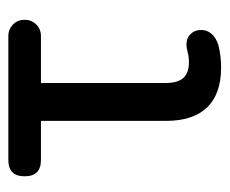

<svg xmlns="http://www.w3.org/2000/svg" viewBox="-65 -474 550 460"><g transform="rotate(-90 210.0 -244.0)"><path d="M150.4 -121.1V-420.9H56.6Q17.6 -420.9 17.6 -460Q17.6 -499 56.6 -499H353.5Q370.1 -499 381.3 -487.8Q392.6 -476.6 392.6 -460Q392.6 -443.4 381.3 -432.1Q370.1 -420.9 353.5 -420.9H241.2V-122.1Q241.2 -92.8 253.4 -79.6Q265.6 -66.4 290 -66.4Q304.7 -66.4 314.5 -69.3Q325.2 -72.3 334 -72.3Q348.6 -72.3 358.4 -62.5Q368.2 -52.7 368.2 -37.1Q368.2 -23.4 359.4 -12.7Q350.6 -2 333 3.9Q307.6 10.7 278.3 10.7Q214.8 10.7 182.6 -22.9Q150.4 -56.6 150.4 -121.1Z"/></g></svg>

Font: jf-openhuninn-2.1
Style: Regular
Weight: 400
Designer: [Kosugi Maru]
Designed by MOTOYA      

[Varela Round]
Joe Prince (Latin component); Avraham Cornfeld (Hebrew component)
Foundry: justfont Co., Ltd.
Version: 2.1